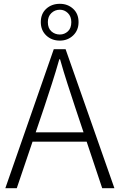

<svg xmlns="http://www.w3.org/2000/svg" viewBox="-20 -987 628 1007"><path d="M8 0 262 -729H324L580 0H516L374 -425Q353 -489 333.5 -549Q314 -609 295 -676H291Q272 -609 252.5 -549Q233 -489 212 -425L68 0ZM127 -244V-293H457V-244ZM294 -774Q251 -774 222.5 -801Q194 -828 194 -871Q194 -915 222.5 -941Q251 -967 294 -967Q335 -967 363.5 -941Q392 -915 392 -871Q392 -828 363.5 -801Q335 -774 294 -774ZM294 -806Q318 -806 336 -822.5Q354 -839 354 -871Q354 -901 336 -918.5Q318 -936 294 -936Q268 -936 249.5 -918.5Q231 -901 231 -871Q231 -839 249.5 -822.5Q268 -806 294 -806Z"/></svg>

Font: Noto Sans HK Thin Light
Style: Regular
Weight: 300
Version: Version 2.004-H2;hotconv 1.0.118;makeotfexe 2.5.65603